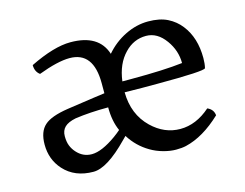

<svg xmlns="http://www.w3.org/2000/svg" viewBox="-79 -635 990 775"><g transform="rotate(-15 416.0 -247.5)"><path d="M732.9 -110.8Q757.8 -100.1 760.3 -74.7Q685.5 -3.9 610.4 13.7Q593.3 17.6 568.8 17.6Q544.4 17.6 516.1 9.8Q487.8 2 463.9 -12.2Q415.5 -40.5 385.3 -88.9L371.1 -74.7Q281.2 17.6 224.1 17.6Q146 17.6 100.6 -32.7Q61 -76.7 61 -139.2Q61 -193.4 89.8 -218.8Q117.2 -243.7 189 -254.6Q260.7 -265.6 301.8 -271Q342.8 -276.4 347.7 -277.3V-319.3Q347.7 -450.7 248 -450.7Q198.7 -450.7 117.2 -419.9Q97.7 -434.1 97.7 -461.9Q199.2 -511.7 268.1 -511.7Q386.2 -511.7 414.1 -424.3Q449.2 -465.3 496.6 -488.5Q543.9 -511.7 592.5 -511.7Q641.1 -511.7 673.6 -495.4Q706.1 -479 727.5 -451.2Q770.5 -396.5 770.5 -311.5Q770.5 -287.6 766.1 -270Q761.2 -258.8 564.9 -258.8H500Q465.8 -258.8 427.7 -259.8Q428.7 -167 488.3 -109.4Q541 -58.6 607.4 -58.6Q673.8 -58.6 732.9 -110.8ZM468.3 -304.7Q605 -304.7 682.1 -314Q682.1 -366.2 650.4 -410.2Q616.7 -457.5 569.3 -457.5Q517.6 -457.5 480 -418Q439.5 -376.5 430.2 -304.7ZM366.7 -118.7Q347.7 -160.6 347.7 -218.3Q271 -218.3 209.5 -209.5Q177.7 -203.1 163.1 -189Q148.4 -174.8 148.4 -151.1Q148.4 -127.4 154.8 -111.3Q161.1 -95.2 172.9 -82Q198.7 -52.7 235.8 -52.7Q277.3 -52.7 338.9 -96.7Q355 -108.4 366.7 -118.7Z"/></g></svg>

Font: Trykker
Style: Regular
Weight: 400
Designer: Magnus Gaarde
Foundry: Magnus Gaarde
Version: Version 1.001